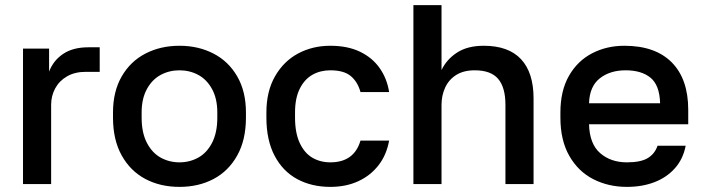

<svg xmlns="http://www.w3.org/2000/svg" viewBox="-20 -720 2752 751"><path d="M70 -530H172V-440Q189 -484 227.5 -509.5Q266 -535 325 -535H370V-439H315Q273 -439 242.5 -421.5Q212 -404 196 -374.5Q180 -345 180 -310V0H70Z M422 -260V-280Q422 -362 456 -421Q490 -480 549 -510.5Q608 -541 682 -541Q756 -541 815 -510.5Q874 -480 908 -421Q942 -362 942 -280V-260Q942 -173 908 -112Q874 -51 815.5 -20Q757 11 682 11Q607 11 548.5 -20Q490 -51 456 -112Q422 -173 422 -260ZM830 -260V-280Q830 -334 809.5 -371.5Q789 -409 755.5 -427Q722 -445 682 -445Q642 -445 608.5 -427Q575 -409 554.5 -371.5Q534 -334 534 -280V-260Q534 -201 554.5 -161.5Q575 -122 608.5 -103.5Q642 -85 682 -85Q722 -85 755.5 -103.5Q789 -122 809.5 -161.5Q830 -201 830 -260Z M1022 -260V-280Q1022 -363 1056 -422Q1090 -481 1146.5 -511Q1203 -541 1272 -541Q1340 -541 1388.5 -517.5Q1437 -494 1465.5 -453Q1494 -412 1502 -360H1390Q1379 -400 1352 -422.5Q1325 -445 1272 -445Q1233 -445 1202 -427.5Q1171 -410 1152.5 -373Q1134 -336 1134 -280V-260Q1134 -200 1152.5 -160.5Q1171 -121 1202 -103Q1233 -85 1272 -85Q1365 -85 1390 -170H1502Q1492 -114 1460.5 -73.5Q1429 -33 1381 -11Q1333 11 1272 11Q1199 11 1142.5 -19.5Q1086 -50 1054 -111Q1022 -172 1022 -260Z M1597 -700H1707V-446Q1727 -488 1768 -514.5Q1809 -541 1872 -541Q1969 -541 2018 -488.5Q2067 -436 2067 -335V0H1957V-310Q1957 -378 1928.5 -411.5Q1900 -445 1837 -445Q1793 -445 1764 -426.5Q1735 -408 1721 -377Q1707 -346 1707 -310V0H1597Z M2172 -260V-280Q2172 -365 2205.5 -423.5Q2239 -482 2296 -511.5Q2353 -541 2422 -541Q2543 -541 2607.5 -476Q2672 -411 2672 -290V-234H2284Q2286 -157 2327.5 -121Q2369 -85 2432 -85Q2486 -85 2513.5 -101.5Q2541 -118 2552 -150H2662Q2652 -98 2620 -62Q2588 -26 2540 -7.5Q2492 11 2432 11Q2360 11 2301 -19Q2242 -49 2207 -110Q2172 -171 2172 -260ZM2284 -316H2562Q2560 -387 2524.5 -416Q2489 -445 2427 -445Q2366 -445 2326 -413.5Q2286 -382 2284 -316Z"/></svg>

Font: .
Style: 
Weight: 500
Designer: A.Korolkova, Vitaly Kuzmin
Foundry: ParaType Ltd
Version: Version 1.000; Glyphs 3.2, build 3192.0